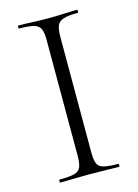

<svg xmlns="http://www.w3.org/2000/svg" viewBox="-100 -682 530 738"><g transform="rotate(-15 165.0 -312.5)"><path d="M192 -81Q192 -52 198 -37Q204 -22 223.5 -17Q243 -12 281 -12Q283 -12 283 -6Q283 0 281 0Q257 0 228 -1Q199 -2 164 -2Q131 -2 101.5 -1Q72 0 48 0Q45 0 45 -6Q45 -12 48 -12Q86 -12 105.5 -17Q125 -22 131.5 -37Q138 -52 138 -81V-544Q138 -573 131.5 -587.5Q125 -602 105.5 -607.5Q86 -613 48 -613Q45 -613 45 -619Q45 -625 48 -625Q72 -625 101.5 -623.5Q131 -622 164 -622Q199 -622 228.5 -623.5Q258 -625 281 -625Q283 -625 283 -619Q283 -613 281 -613Q243 -613 224 -607Q205 -601 198.5 -586Q192 -571 192 -542Z"/></g></svg>

Font: Cormorant Infant Light
Style: Regular
Weight: 300
Designer: Christian Thalmann (Catharsis Fonts)
Foundry: Catharsis Fonts
Version: Version 4.001